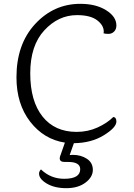

<svg xmlns="http://www.w3.org/2000/svg" viewBox="-20 -740 701 1003"><path d="M66 -336Q66 -509 163.5 -614.5Q261 -720 400 -720Q481 -720 534.5 -686.5Q588 -653 588 -607Q588 -587 576 -575Q564 -563 546.5 -563Q529 -563 521 -566Q522 -571 522 -575Q522 -608 487 -634.5Q452 -661 382 -661Q285 -661 211.5 -581.5Q138 -502 138 -357Q138 -212 202 -131.5Q266 -51 380 -51Q439 -51 489.5 -74Q540 -97 572 -129Q588 -127 588 -105Q588 -74 522.5 -33.5Q457 7 366 8L344 70Q349 69 360 69Q403 69 434 89.5Q465 110 465 147.5Q465 185 426.5 214Q388 243 326.5 243Q265 243 224.5 219Q184 195 184 167Q184 155 194 145Q245 194 315 194Q399 194 399 144Q399 106 336 106H317Q292 106 292 87Q292 79 297 68L319 5Q209 -12 137.5 -104.5Q66 -197 66 -336Z"/></svg>

Font: Laila Light
Style: Regular
Weight: 300
Designer: Hitesh Malaviya
Foundry: Indian Type Foundry
Version: Version 1.302;PS 1.0;hotconv 1.0.78;makeotf.lib2.5.61930; tt